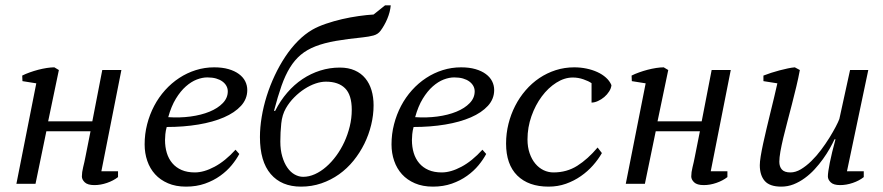

<svg xmlns="http://www.w3.org/2000/svg" viewBox="-20 -695 3340 726"><path d="M439 -430.2 363.3 -47.4H426.3V-25.4Q408.7 -11.7 384.5 -3.4Q360.4 4.9 336.9 4.9Q311.5 4.9 300.5 -5.6Q289.6 -16.1 289.6 -27.8Q289.6 -43.5 294.4 -62.7Q299.3 -82 303.2 -102.5L322.3 -198.7H155.3L114.3 0H42L117.2 -379.9L64.9 -388.2L64 -409.2Q76.2 -415.5 92 -421.1Q107.9 -426.8 124.5 -431.2Q141.1 -435.5 157.2 -438Q173.3 -440.4 185.5 -440.4L202.6 -430.2L162.1 -236.3H329.1L366.7 -430.2Z M884.8 -112.8Q874 -92.3 856 -70.3Q837.9 -48.3 812.7 -30.3Q787.6 -12.2 755.1 -0.7Q722.7 10.7 683.6 10.7Q644.5 10.7 615.2 -2Q585.9 -14.6 566.4 -36.1Q546.9 -57.6 536.9 -86.7Q526.9 -115.7 526.9 -148.9Q526.9 -188.5 536.4 -225.3Q545.9 -262.2 563 -294.7Q580.1 -327.1 604.2 -354Q628.4 -380.9 657.7 -400.1Q687 -419.4 720.5 -429.9Q753.9 -440.4 790 -440.4Q820.8 -440.4 844.2 -433.6Q867.7 -426.8 883.5 -415Q899.4 -403.3 907.2 -387.7Q915 -372.1 915 -354.5Q915 -320.8 891.4 -294.9Q867.7 -269 826.7 -251.2Q785.6 -233.4 730 -224.1Q674.3 -214.8 610.4 -214.8Q606.4 -200.7 605.2 -187.5Q604 -174.3 604 -165.5Q604 -139.2 610.8 -116.7Q617.7 -94.2 631.6 -77.9Q645.5 -61.5 666.7 -52.2Q688 -43 716.8 -43Q751 -43 791.3 -64.5Q831.5 -85.9 870.6 -128.9ZM763.7 -402.3Q745.1 -402.3 724.1 -394.3Q703.1 -386.2 682.9 -368.4Q662.6 -350.6 645 -321.8Q627.4 -293 616.2 -252Q659.7 -249 700.2 -254.4Q740.7 -259.8 772.2 -272.7Q803.7 -285.6 822.5 -305.2Q841.3 -324.7 841.3 -349.6Q841.3 -360.4 836.2 -369.9Q831.1 -379.4 821.3 -386.7Q811.5 -394 797.1 -398.2Q782.7 -402.3 763.7 -402.3Z M962.9 -176.8Q962.9 -212.9 969.5 -252.7Q976.1 -292.5 988.5 -332Q1001 -371.6 1018.8 -409.4Q1036.6 -447.3 1058.6 -480.5Q1080.6 -513.7 1106.7 -540Q1132.8 -566.4 1161.6 -583Q1183.1 -595.2 1212.4 -605.2Q1241.7 -615.2 1273.4 -622.6Q1305.2 -629.9 1336.4 -634.3Q1367.7 -638.7 1392.6 -640.1L1436 -674.8H1457.5Q1456.5 -662.6 1453.1 -649.4Q1449.7 -636.2 1444.3 -623.5Q1439 -610.8 1432.4 -599.4Q1425.8 -587.9 1418.9 -578.6Q1409.2 -565.4 1392.1 -560.8Q1375 -556.2 1351.6 -553.7Q1293.5 -547.9 1249.8 -540.3Q1206.1 -532.7 1173.3 -520Q1140.6 -507.3 1117.4 -487.8Q1094.2 -468.3 1076.4 -439.5Q1058.6 -410.6 1044.4 -370.4Q1030.3 -330.1 1016.1 -275.9H1020.5Q1040 -314.5 1066.2 -344.7Q1092.3 -375 1123.8 -396Q1155.3 -417 1190.9 -428.2Q1226.6 -439.5 1265.1 -439.5Q1297.4 -439.5 1321.5 -428.7Q1345.7 -418 1361.3 -398.9Q1377 -379.9 1384.8 -353.8Q1392.6 -327.6 1392.6 -296.9Q1392.6 -259.8 1383.5 -222.7Q1374.5 -185.5 1357.7 -151.4Q1340.8 -117.2 1316.7 -87.4Q1292.5 -57.6 1262 -35.9Q1231.4 -14.2 1195.1 -1.7Q1158.7 10.7 1118.2 10.7Q1044.4 10.7 1003.7 -36.9Q962.9 -84.5 962.9 -176.8ZM1061 -285.6Q1046.9 -261.2 1043.5 -228Q1040 -194.8 1040 -159.7Q1040 -127.9 1047.4 -103Q1054.7 -78.1 1066.7 -61Q1078.6 -43.9 1094.2 -35.2Q1109.9 -26.4 1126.5 -26.4Q1148.4 -26.4 1170.7 -36.4Q1192.9 -46.4 1213.1 -64Q1233.4 -81.5 1251.2 -105.7Q1269 -129.9 1282 -158Q1294.9 -186 1302.5 -217Q1310.1 -248 1310.1 -279.8Q1310.1 -335.9 1284.9 -361.1Q1259.8 -386.2 1212.4 -386.2Q1193.8 -386.2 1173.1 -379.2Q1152.3 -372.1 1131.8 -358.9Q1111.3 -345.7 1092.8 -327.1Q1074.2 -308.6 1061 -285.6Z M1818.4 -112.8Q1807.6 -92.3 1789.6 -70.3Q1771.5 -48.3 1746.3 -30.3Q1721.2 -12.2 1688.7 -0.7Q1656.2 10.7 1617.2 10.7Q1578.1 10.7 1548.8 -2Q1519.5 -14.6 1500 -36.1Q1480.5 -57.6 1470.5 -86.7Q1460.4 -115.7 1460.4 -148.9Q1460.4 -188.5 1470 -225.3Q1479.5 -262.2 1496.6 -294.7Q1513.7 -327.1 1537.8 -354Q1562 -380.9 1591.3 -400.1Q1620.6 -419.4 1654.1 -429.9Q1687.5 -440.4 1723.6 -440.4Q1754.4 -440.4 1777.8 -433.6Q1801.3 -426.8 1817.1 -415Q1833 -403.3 1840.8 -387.7Q1848.6 -372.1 1848.6 -354.5Q1848.6 -320.8 1825 -294.9Q1801.3 -269 1760.3 -251.2Q1719.2 -233.4 1663.6 -224.1Q1607.9 -214.8 1543.9 -214.8Q1540 -200.7 1538.8 -187.5Q1537.6 -174.3 1537.6 -165.5Q1537.6 -139.2 1544.4 -116.7Q1551.3 -94.2 1565.2 -77.9Q1579.1 -61.5 1600.3 -52.2Q1621.6 -43 1650.4 -43Q1684.6 -43 1724.9 -64.5Q1765.1 -85.9 1804.2 -128.9ZM1697.3 -402.3Q1678.7 -402.3 1657.7 -394.3Q1636.7 -386.2 1616.5 -368.4Q1596.2 -350.6 1578.6 -321.8Q1561 -293 1549.8 -252Q1593.3 -249 1633.8 -254.4Q1674.3 -259.8 1705.8 -272.7Q1737.3 -285.6 1756.1 -305.2Q1774.9 -324.7 1774.9 -349.6Q1774.9 -360.4 1769.8 -369.9Q1764.6 -379.4 1754.9 -386.7Q1745.1 -394 1730.7 -398.2Q1716.3 -402.3 1697.3 -402.3Z M2255.9 -116.2Q2242.2 -92.3 2222.2 -69.6Q2202.1 -46.9 2176.5 -29.1Q2150.9 -11.2 2120.1 -0.2Q2089.4 10.7 2054.2 10.7Q1978.5 10.7 1936 -31.2Q1893.6 -73.2 1893.6 -152.3Q1893.6 -190.4 1902.6 -226.6Q1911.6 -262.7 1928 -294.7Q1944.3 -326.7 1967.5 -353.5Q1990.7 -380.4 2019.3 -399.7Q2047.9 -418.9 2081.3 -429.7Q2114.7 -440.4 2151.4 -440.4Q2174.8 -440.4 2197.3 -435.8Q2219.7 -431.2 2238.5 -422.6Q2257.3 -414.1 2271.2 -401.6Q2285.2 -389.2 2292 -373Q2291 -361.3 2283.4 -349.4Q2275.9 -337.4 2264.9 -328.1Q2253.9 -318.8 2241 -313Q2228 -307.1 2216.8 -307.1V-380.4Q2206.1 -388.2 2186.3 -395Q2166.5 -401.9 2146 -401.9Q2114.3 -401.9 2083.5 -382.3Q2052.7 -362.8 2028.6 -330.3Q2004.4 -297.9 1989.5 -255.6Q1974.6 -213.4 1974.6 -168Q1974.6 -138.7 1982.7 -115.5Q1990.7 -92.3 2004.2 -76.2Q2017.6 -60.1 2035.4 -51.5Q2053.2 -43 2072.8 -43Q2123 -43 2162.8 -68.1Q2202.6 -93.3 2239.7 -137.2Z M2743.2 -430.2 2667.5 -47.4H2730.5V-25.4Q2712.9 -11.7 2688.7 -3.4Q2664.6 4.9 2641.1 4.9Q2615.7 4.9 2604.7 -5.6Q2593.8 -16.1 2593.8 -27.8Q2593.8 -43.5 2598.6 -62.7Q2603.5 -82 2607.4 -102.5L2626.5 -198.7H2459.5L2418.5 0H2346.2L2421.4 -379.9L2369.1 -388.2L2368.2 -409.2Q2380.4 -415.5 2396.2 -421.1Q2412.1 -426.8 2428.7 -431.2Q2445.3 -435.5 2461.4 -438Q2477.5 -440.4 2489.7 -440.4L2506.8 -430.2L2466.3 -236.3H2633.3L2670.9 -430.2Z M3246.1 -47.4V-25.4Q3229 -11.7 3204.6 -3.4Q3180.2 4.9 3156.7 4.9Q3131.8 4.9 3121.1 -5.6Q3110.4 -16.1 3110.4 -27.8Q3110.4 -43.5 3117.7 -79.8Q3125 -116.2 3139.2 -168.5H3135.7Q3128.4 -152.8 3117.4 -133.3Q3106.4 -113.8 3092 -93.8Q3077.6 -73.7 3060.3 -54.9Q3043 -36.1 3022.9 -21.5Q3002.9 -6.8 2980.7 2Q2958.5 10.7 2934.1 10.7Q2890.6 10.7 2871.8 -10.7Q2853 -32.2 2853 -70.3Q2853 -83 2856.4 -104.2Q2859.9 -125.5 2865.5 -151.6Q2871.1 -177.7 2878.2 -207.3Q2885.3 -236.8 2892.6 -267.1Q2899.9 -297.4 2907 -326.2Q2914.1 -355 2919.4 -379.9L2866.7 -388.2V-409.2Q2880.4 -414.6 2896.2 -419.7Q2912.1 -424.8 2928 -429Q2943.8 -433.1 2958.7 -436.3Q2973.6 -439.5 2985.4 -440.4L3004.4 -430.2Q2999 -400.4 2991 -367.2Q2982.9 -334 2974.4 -300.5Q2965.8 -267.1 2957.3 -234.9Q2948.7 -202.6 2941.9 -174.1Q2935.1 -145.5 2930.9 -122.1Q2926.8 -98.6 2926.8 -83.5Q2926.8 -64.9 2936.5 -54Q2946.3 -43 2968.8 -43Q2988.3 -43 3008.3 -54.9Q3028.3 -66.9 3047.6 -85.7Q3066.9 -104.5 3084.5 -127.9Q3102.1 -151.4 3116 -173.8Q3129.9 -196.3 3139.9 -215.3Q3149.9 -234.4 3153.8 -245.1L3194.3 -430.2H3263.2L3182.6 -47.4Z"/></svg>

Font: PT Astra Serif
Style: Italic
Weight: 400
Italic angle: -16°
Designer: A.Korolkova, I. Chaeva
Foundry: ParaType Ltd
Version: Version 1.001